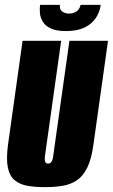

<svg xmlns="http://www.w3.org/2000/svg" viewBox="-20 -759 465 791"><path d="M165 12Q125 12 93.5 6.5Q62 1 41 -16Q20 -33 12.5 -68Q5 -103 13 -163L73 -591H232L165 -115Q164 -104 165 -97Q166 -90 169.5 -87.5Q173 -85 178 -85Q183 -85 187 -87.5Q191 -90 194.5 -97Q198 -104 199 -115L266 -591H425L365 -164Q357 -104 339.5 -68.5Q322 -33 296.5 -16Q271 1 238 6.5Q205 12 165 12ZM252 -631Q212 -631 189 -642Q166 -653 156 -670Q146 -687 144.5 -705.5Q143 -724 145 -739H227Q224 -721 236 -712Q248 -703 264 -703Q281 -703 294.5 -711.5Q308 -720 312 -739H395Q391 -709 374.5 -684.5Q358 -660 328 -645.5Q298 -631 252 -631Z"/></svg>

Font: Alumni Sans Thin Black
Style: Italic
Weight: 900
Italic angle: -8°
Version: Version 1.016